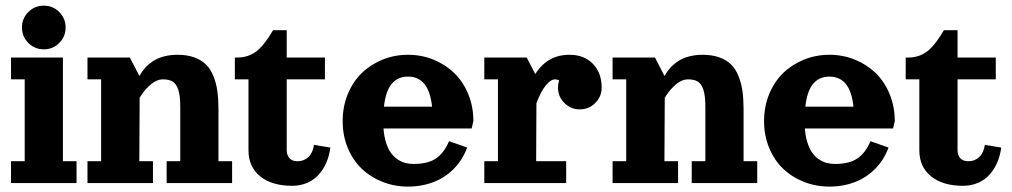

<svg xmlns="http://www.w3.org/2000/svg" viewBox="-20 -655 3622 687"><path d="M81.4 -501.3Q58.6 -524.2 58.6 -556.6Q58.6 -589.1 81.4 -611.9Q104.2 -634.8 136.7 -634.8Q169.2 -634.8 192 -611.9Q214.8 -589.1 214.8 -556.6Q214.8 -524.2 192 -501.3Q169.2 -478.5 136.7 -478.5Q104.2 -478.5 81.4 -501.3ZM19.5 -449.2H205.1V-78.1H253.9V0H19.5V-78.1H68.4V-371.1H19.5Z M615.2 -459Q649.4 -459 675 -449.7Q700.7 -440.4 717 -424.2Q733.4 -408 743.5 -382.9Q753.7 -357.9 757.7 -329.2Q761.7 -300.5 761.7 -263.7V-78.1H810.5V0H576.2V-78.1H625V-273.4Q625 -312 618 -333.5Q611.1 -355 598 -363Q585 -371.1 562.5 -371.1Q542 -371.1 520.5 -353.8Q499 -336.4 479.7 -305.4L478.5 -78.1H527.3V0H293V-78.1H341.8V-371.1H293V-449.2H444.6L478.8 -383.1Q487.8 -399.4 499.6 -412.5Q511.5 -425.5 528 -436.4Q544.4 -447.3 566.7 -453.1Q588.9 -459 615.2 -459Z M957 -546.9H1005.9V-449.2H1142.6V-371.1H1005.9V-117.2Q1005.9 -100.6 1015.3 -89.4Q1024.7 -78.1 1044.9 -78.1Q1067.6 -78.1 1083.5 -93.1Q1099.4 -108.2 1103.5 -136.7L1162.1 -127Q1158.4 -98.4 1148.1 -74.1Q1137.7 -49.8 1121.1 -30.9Q1104.5 -12 1080 -1.1Q1055.4 9.8 1025.4 9.8Q952.4 9.8 910.8 -24.3Q869.1 -58.3 869.1 -117.2V-371.1H820.3V-449.2H830.1Q867.7 -449.2 896.5 -470.7Q925.3 -492.2 957 -546.9Z M1352.1 -195.3Q1354.2 -167 1361.3 -144.8Q1368.4 -122.6 1378.5 -108.4Q1388.7 -94.2 1402.1 -85.1Q1415.5 -75.9 1429.7 -72.1Q1443.8 -68.4 1460 -68.4Q1511.5 -68.4 1540.4 -88.3Q1569.3 -108.2 1586.7 -149.7L1651.6 -127.2Q1642.8 -103.5 1629.3 -82.6Q1615.7 -61.8 1596.7 -44.2Q1577.6 -26.6 1554.3 -14Q1531 -1.5 1501.7 5.6Q1472.4 12.7 1439.9 12.7Q1391.8 12.7 1349 -4.2Q1306.2 -21 1274.5 -51.1Q1242.9 -81.3 1224.5 -125.5Q1206.1 -169.7 1206.1 -221.7Q1206.1 -273.7 1224.5 -318.4Q1242.9 -363 1274.5 -393.7Q1306.2 -424.3 1349 -441.7Q1391.8 -459 1439.9 -459Q1488 -459 1530.9 -441.7Q1573.7 -424.3 1605.3 -393.7Q1637 -363 1655.4 -318.4Q1673.8 -273.7 1673.8 -221.7L1667.7 -195.3ZM1353.8 -273.4H1526.1Q1519.8 -329.6 1498 -355.2Q1476.3 -380.9 1440.4 -380.9Q1422.6 -380.9 1408.4 -375.1Q1394.3 -369.4 1383.1 -356.8Q1371.8 -344.2 1364.4 -323.4Q1356.9 -302.5 1353.8 -273.4Z M1712.9 -449.2H1864.5L1895.3 -389.9Q1938.5 -459 2017.6 -459Q2070.6 -459 2101.7 -426.4Q2132.8 -393.8 2132.8 -341.8Q2132.8 -309.3 2110 -286.5Q2087.2 -263.7 2054.7 -263.7Q2022.2 -263.7 1999.4 -286.5Q1976.6 -309.3 1976.6 -341.8Q1976.6 -355 1980.7 -367.2Q1974.1 -371.1 1966.8 -371.1Q1950.4 -371.1 1933 -349.7Q1915.5 -328.4 1899.4 -285.9L1898.4 -78.1H2005.9V0H1712.9V-78.1H1761.7V-371.1H1712.9Z M2494.1 -459Q2528.3 -459 2554 -449.7Q2579.6 -440.4 2595.9 -424.2Q2612.3 -408 2622.4 -382.9Q2632.6 -357.9 2636.6 -329.2Q2640.6 -300.5 2640.6 -263.7V-78.1H2689.5V0H2455.1V-78.1H2503.9V-273.4Q2503.9 -312 2496.9 -333.5Q2490 -355 2476.9 -363Q2463.9 -371.1 2441.4 -371.1Q2420.9 -371.1 2399.4 -353.8Q2377.9 -336.4 2358.6 -305.4L2357.4 -78.1H2406.2V0H2171.9V-78.1H2220.7V-371.1H2171.9V-449.2H2323.5L2357.7 -383.1Q2366.7 -399.4 2378.5 -412.5Q2390.4 -425.5 2406.9 -436.4Q2423.3 -447.3 2445.6 -453.1Q2467.8 -459 2494.1 -459Z M2859.9 -195.3Q2862.1 -167 2869.1 -144.8Q2876.2 -122.6 2886.4 -108.4Q2896.5 -94.2 2909.9 -85.1Q2923.3 -75.9 2937.5 -72.1Q2951.7 -68.4 2967.8 -68.4Q3019.3 -68.4 3048.2 -88.3Q3077.1 -108.2 3094.5 -149.7L3159.4 -127.2Q3150.6 -103.5 3137.1 -82.6Q3123.5 -61.8 3104.5 -44.2Q3085.4 -26.6 3062.1 -14Q3038.8 -1.5 3009.5 5.6Q2980.2 12.7 2947.8 12.7Q2899.7 12.7 2856.8 -4.2Q2814 -21 2782.3 -51.1Q2750.7 -81.3 2732.3 -125.5Q2713.9 -169.7 2713.9 -221.7Q2713.9 -273.7 2732.3 -318.4Q2750.7 -363 2782.3 -393.7Q2814 -424.3 2856.8 -441.7Q2899.7 -459 2947.8 -459Q2995.8 -459 3038.7 -441.7Q3081.5 -424.3 3113.2 -393.7Q3144.8 -363 3163.2 -318.4Q3181.6 -273.7 3181.6 -221.7L3175.5 -195.3ZM2861.6 -273.4H3033.9Q3027.6 -329.6 3005.9 -355.2Q2984.1 -380.9 2948.2 -380.9Q2930.4 -380.9 2916.3 -375.1Q2902.1 -369.4 2890.9 -356.8Q2879.6 -344.2 2872.2 -323.4Q2864.7 -302.5 2861.6 -273.4Z M3357.4 -546.9H3406.2V-449.2H3543V-371.1H3406.2V-117.2Q3406.2 -100.6 3415.6 -89.4Q3425 -78.1 3445.3 -78.1Q3468 -78.1 3483.9 -93.1Q3499.8 -108.2 3503.9 -136.7L3562.5 -127Q3558.8 -98.4 3548.5 -74.1Q3538.1 -49.8 3521.5 -30.9Q3504.9 -12 3480.3 -1.1Q3455.8 9.8 3425.8 9.8Q3352.8 9.8 3311.2 -24.3Q3269.5 -58.3 3269.5 -117.2V-371.1H3220.7V-449.2H3230.5Q3268.1 -449.2 3296.9 -470.7Q3325.7 -492.2 3357.4 -546.9Z"/></svg>

Font: Orelega One
Style: Regular
Weight: 400
Version: Version 1.1 ; ttfautohint (v1.8.3)